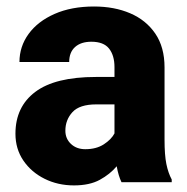

<svg xmlns="http://www.w3.org/2000/svg" viewBox="-20 -558 573 588"><path d="M352.1 0Q342.8 -19 337.4 -48.8Q316.9 -24.4 285.6 -7.3Q254.4 9.8 206.5 9.8Q157.2 9.8 116.5 -10.5Q75.7 -30.8 51.5 -66.4Q27.3 -102.1 27.3 -148.4Q27.3 -231 88.1 -276.6Q148.9 -322.3 273.4 -322.3H330.6V-352.5Q330.6 -388.2 314 -409.2Q297.4 -430.2 259.8 -430.2Q228 -430.2 210 -414.1Q191.9 -397.9 191.9 -368.2H39.6Q39.6 -415.5 67.6 -454.1Q95.7 -492.7 147.2 -515.4Q198.7 -538.1 268.1 -538.1Q330.1 -538.1 378.7 -517.3Q427.2 -496.6 455.6 -455.1Q483.9 -413.6 483.9 -351.6V-130.4Q483.9 -83 489.5 -55.7Q495.1 -28.3 505.9 -8.3V0ZM241.2 -101.1Q274.9 -101.1 297.9 -116Q320.8 -130.9 330.6 -149.4V-238.3H274.9Q223.6 -238.3 201.9 -214.6Q180.2 -190.9 180.2 -157.7Q180.2 -133.3 197.3 -117.2Q214.4 -101.1 241.2 -101.1Z"/></svg>

Font: Vazirmatn UI ExtraBold
Style: Regular
Weight: 800
Designer: Saber Rastikerdar
Foundry: Saber Rastikerdar
Version: Version 33.003